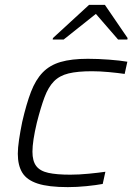

<svg xmlns="http://www.w3.org/2000/svg" viewBox="-20 -759 555 787"><path d="M258 8Q179 8 134.5 -6.5Q90 -21 71.5 -51Q53 -81 53 -129Q53 -152 58 -186Q63 -220 71 -259Q88 -333 107 -382.5Q126 -432 155 -462Q184 -492 228.5 -505Q273 -518 340 -518Q382 -518 427.5 -514.5Q473 -511 502 -506L491 -456Q464 -460 426.5 -463.5Q389 -467 357 -467Q298 -467 261 -458Q224 -449 201 -425.5Q178 -402 162.5 -360.5Q147 -319 131 -256Q122 -218 117.5 -188.5Q113 -159 113 -137Q113 -99 128.5 -78.5Q144 -58 178 -50.5Q212 -43 268 -43Q303 -43 344 -47Q385 -51 412 -55L401 -5Q374 0 334.5 4Q295 8 258 8ZM196 -597 197 -603 345 -739H410L503 -603L502 -597H464L373 -702L241 -597Z"/></svg>

Font: Saira Expanded Light
Style: Italic
Weight: 300
Width: 7
Italic angle: -12°
Designer: Hector Gatti with collaboration of the Omnibus-Type team
Foundry: Omnibus-Type
Version: Version 1.101